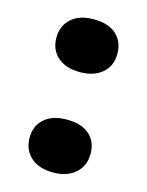

<svg xmlns="http://www.w3.org/2000/svg" viewBox="-89 -587 505 660"><g transform="rotate(15 163.0 -257.5)"><path d="M163 15Q113 15 84 -11Q55 -37 55 -80Q55 -122 83.5 -147.5Q112 -173 163 -173Q216 -173 244 -148Q272 -123 272 -80Q272 -37 242.5 -11Q213 15 163 15ZM163 -342Q113 -342 84 -367.5Q55 -393 55 -436Q55 -478 83.5 -504Q112 -530 163 -530Q216 -530 244 -504.5Q272 -479 272 -436Q272 -393 242.5 -367.5Q213 -342 163 -342Z"/></g></svg>

Font: Literata 18pt ExtraBold
Style: Regular
Weight: 800
Designer: Latin by Veronika Burian and Jose Scaglione. Greek by Irene Vlachou. Cyrillic by Vera Evstafieva.
Foundry: TypeTogether
Version: Version 3.103;gftools[0.9.29]